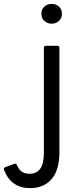

<svg xmlns="http://www.w3.org/2000/svg" viewBox="-148 -741 404 989"><path d="M118 -619Q96 -619 80.5 -633.5Q65 -648 65 -670Q65 -693 80.5 -707Q96 -721 118 -721Q141 -721 156 -707Q171 -693 171 -670Q171 -648 156 -633.5Q141 -619 118 -619ZM7 228Q-41 228 -75 205Q-109 182 -127 134Q-131 125 -121 120L-75 103Q-66 100 -61 109Q-51 132 -36 143Q-21 154 5 154Q40 154 59 128.5Q78 103 78 45V-495Q78 -505 89 -505H148Q158 -505 158 -495V42Q158 136 117.5 182Q77 228 7 228Z"/></svg>

Font: LINE Seed Sans
Style: Regular
Weight: 400
Designer: LINE VX Design & Dalton Maag Ltd & Sandoll Inc
Foundry: Dalton Maag Ltd
Version: Version 1.003